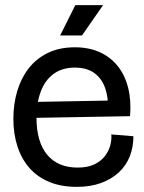

<svg xmlns="http://www.w3.org/2000/svg" viewBox="-20 -714 562 747"><path d="M279 13Q218 13 172 -6Q126 -25 95 -60Q64 -95 48 -144Q32 -193 32 -252Q32 -309 47 -359.5Q62 -410 91.5 -448Q121 -486 166 -508Q211 -530 271 -530Q326 -530 368 -511Q410 -492 438 -457Q466 -422 478.5 -372.5Q491 -323 486 -262L88 -255V-317L419 -323L400 -287Q402 -336 388.5 -373Q375 -410 346 -430.5Q317 -451 271 -451Q222 -451 188.5 -426.5Q155 -402 138.5 -357.5Q122 -313 122 -256Q122 -162 163.5 -112Q205 -62 282 -62Q321 -62 347 -74.5Q373 -87 388 -106.5Q403 -126 409 -148.5Q415 -171 413 -191L499 -184Q499 -142 485 -106Q471 -70 442.5 -43.5Q414 -17 373 -2Q332 13 279 13ZM299 -576H214L273 -694H381Z"/></svg>

Font: Bricolage Grotesque 96pt ExtraBold 96pt
Style: Regular
Weight: 400
Version: Version 1.001;gftools[0.9.33.dev8+g029e19f]